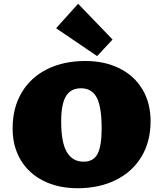

<svg xmlns="http://www.w3.org/2000/svg" viewBox="-20 -991 820 1020"><path d="M47 -309Q47 -418 95 -499Q143 -580 230.5 -623.5Q318 -667 433 -667Q536 -667 614.5 -628Q693 -589 736.5 -516.5Q780 -444 780 -347Q780 -239 731.5 -158.5Q683 -78 595 -34.5Q507 9 392 9Q290 9 211.5 -30Q133 -69 90 -141Q47 -213 47 -309ZM520 -308Q520 -423 494 -472.5Q468 -522 410 -522Q356 -522 330.5 -480Q305 -438 305 -345Q305 -233 335.5 -182.5Q366 -132 424 -132Q477 -132 498.5 -174Q520 -216 520 -308ZM278 -841 395 -971 578 -781 496 -693Z"/></svg>

Font: Ysabeau Black
Style: Regular
Weight: 900
Designer: Christian Thalmann (Catharsis Fonts)
Version: Version 0.003